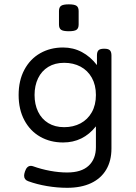

<svg xmlns="http://www.w3.org/2000/svg" viewBox="-20 -686 640 906"><path d="M351.1 -633.8V-570.3Q351.1 -552.7 341.3 -545.7Q331.5 -538.6 304.7 -538.6Q277.8 -538.6 268.1 -545.7Q258.3 -552.7 258.3 -570.3V-633.8Q258.3 -651.4 268.1 -658.4Q277.8 -665.5 304.7 -665.5Q331.5 -665.5 341.3 -658.4Q351.1 -651.4 351.1 -633.8ZM437.5 -378.9V-424.3Q437.5 -441.4 444.8 -448.7Q452.1 -456.1 471.2 -456.1H472.2Q491.2 -456.1 498.5 -448.7Q505.9 -441.4 505.9 -424.3V14.6Q505.9 72.8 481.2 114.5Q456.5 156.2 409.7 178.2Q362.8 200.2 296.9 200.2Q250 200.2 202.1 192.1Q154.3 184.1 112.8 168.9Q93.8 162.1 93.8 143.1Q93.8 135.3 97.7 123.5Q106.4 96.7 125.5 96.7Q130.9 96.7 136.2 98.6Q174.3 112.3 216.3 120.1Q258.3 127.9 296.9 127.9Q364.3 127.9 398.4 95.9Q432.6 64 432.6 8.3V-89.8Q372.1 -13.7 277.8 -13.7Q217.3 -13.7 169.7 -40.8Q122.1 -67.9 95 -118.7Q67.9 -169.4 67.9 -237.8Q67.9 -306.2 95 -356.9Q122.1 -407.7 169.7 -434.8Q217.3 -461.9 277.8 -461.9Q325.7 -461.9 366.2 -440.4Q406.7 -418.9 437.5 -378.9ZM143.1 -237.8Q143.1 -193.4 159.7 -158.9Q176.3 -124.5 207.8 -105.2Q239.3 -85.9 282.7 -85.9Q326.2 -85.9 360.1 -104Q394 -122.1 413.3 -156.5Q432.6 -190.9 432.6 -237.8Q432.6 -284.7 413.3 -319.1Q394 -353.5 360.1 -371.6Q326.2 -389.6 282.7 -389.6Q239.3 -389.6 207.8 -370.4Q176.3 -351.1 159.7 -316.7Q143.1 -282.2 143.1 -237.8Z"/></svg>

Font: Courier Prime Sans
Style: Regular
Weight: 400
Designer: Alan Dague-Greene
Foundry: Quote-Unquote Apps
Version: Version 3.020